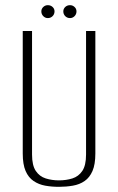

<svg xmlns="http://www.w3.org/2000/svg" viewBox="-20 -711 457 743"><path d="M208 12Q180 12 155 7.5Q130 3 110 -10.5Q90 -24 79 -49.5Q68 -75 68 -117V-591H104V-113Q104 -71 118.5 -49.5Q133 -28 157 -20.5Q181 -13 208 -13Q236 -13 260 -20.5Q284 -28 298.5 -49.5Q313 -71 313 -113V-591H349V-117Q349 -75 338 -49.5Q327 -24 307.5 -10.5Q288 3 262 7.5Q236 12 208 12ZM165 -641Q155 -641 147.5 -648.5Q140 -656 140 -667Q140 -677 147.5 -684Q155 -691 165 -691Q176 -691 183.5 -684Q191 -677 191 -667Q191 -656 183.5 -648.5Q176 -641 165 -641ZM251 -641Q240 -641 232.5 -648.5Q225 -656 225 -667Q225 -677 232.5 -684Q240 -691 251 -691Q261 -691 268.5 -684Q276 -677 276 -667Q276 -656 268.5 -648.5Q261 -641 251 -641Z"/></svg>

Font: Alumni Sans ExtraLight
Style: Regular
Weight: 250
Version: Version 1.018